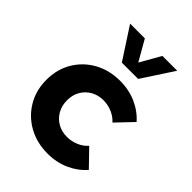

<svg xmlns="http://www.w3.org/2000/svg" viewBox="-215 -835 948 948"><g transform="rotate(45 259.5 -361.0)"><path d="M492.2 -77.6Q456.5 -36.6 404.8 -13.4Q353 9.8 291 9.8Q215.8 9.8 156.5 -23.2Q97.2 -56.2 63.2 -113.8Q29.3 -171.4 29.3 -244.1Q29.3 -317.4 63.2 -374.8Q97.2 -432.1 156.5 -465.1Q215.8 -498 291 -498Q352.5 -498 404.3 -475.1Q456.1 -452.1 491.7 -411.6L409.2 -325.2Q390.1 -347.2 361.1 -359.6Q332 -372.1 300.3 -372.1Q263.7 -372.1 234.9 -355.7Q206.1 -339.4 189.5 -310.8Q172.9 -282.2 172.9 -245.1Q172.9 -207.5 189.5 -178.2Q206.1 -148.9 234.9 -132.6Q263.7 -116.2 300.3 -116.2Q332 -116.2 361.3 -128.7Q390.6 -141.1 409.2 -163.1ZM346.7 -567.4H232.9L125.5 -732.4H228.5L290 -625L351.1 -732.4H454.6Z"/></g></svg>

Font: Kumbh Sans
Style: Bold
Weight: 700
Version: Version 1.005